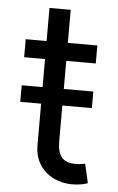

<svg xmlns="http://www.w3.org/2000/svg" viewBox="-51 -712 465 755"><g transform="rotate(5 182.0 -334.5)"><path d="M31.2 -298.3H113.6V-133.5C113.6 -38.4 190.3 7.1 261.4 7.1C292.6 7.1 312.5 1.4 323.9 -2.8L306.8 -78.1C299.7 -76.7 288.4 -73.9 269.9 -73.9C233 -73.9 197.4 -85.2 197.4 -156.2V-298.3H313.9V-363.6H197.4V-474.4H313.9V-545.5H197.4V-676.1H113.6V-545.5H31.2V-474.4H113.6V-363.6H31.2Z"/></g></svg>

Font: Karasuma Gothic
Style: Regular
Weight: 400
Designer: Rasmus Andersson, Ryoko Nishizuka
Foundry: Genbu
Version: Version 1.00